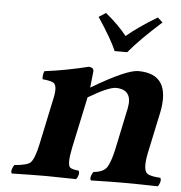

<svg xmlns="http://www.w3.org/2000/svg" viewBox="-49 -708 715 757"><g transform="rotate(5 308.0 -329.5)"><path d="M437 -514.2H387.2Q368.2 -559.6 312.5 -643.1L340.3 -661.1Q393.6 -617.2 424.8 -577.1Q468.3 -614.3 545.4 -661.1L565.4 -643.1Q480.5 -566.9 437 -514.2ZM253.9 -122.1Q239.3 -53.2 252.9 -41Q261.2 -34.7 286.6 -32.2Q293.5 -23.9 284.2 -4.4Q281.7 0 279.8 2Q193.4 0 163.1 0Q109.4 0 25.4 2Q18.6 -6.3 28.3 -25.4Q30.8 -29.8 32.7 -32.2Q82 -36.1 95.7 -48.3Q111.8 -64.5 124 -122.1L163.6 -309.1Q173.8 -356.4 158.7 -368.2Q147 -376 113.8 -378.9Q111.8 -397 118.2 -411.1Q205.6 -422.4 291.5 -443.8Q312 -441.9 310.5 -426.8Q310.5 -425.3 303.7 -362.3Q440.4 -443.8 487.3 -443.8Q619.6 -443.8 586.9 -286.1Q586.4 -284.7 586.4 -284.2L553.2 -127.9Q538.6 -59.1 557.6 -43.9Q570.8 -34.2 609.9 -32.2Q616.7 -23.9 607.4 -4.4Q605 0 602.5 2Q516.6 0 460.9 0Q421.4 0 338.4 2Q331.5 -6.3 341.3 -25.4Q343.8 -29.8 345.7 -32.2Q383.8 -35.2 398.4 -56.2Q412.1 -77.6 423.3 -127.9L458.5 -294.9Q472.7 -369.1 404.8 -370.1Q374 -369.1 296.9 -323.2Q296.9 -322.3 296.4 -321.3Z"/></g></svg>

Font: Linux Libertine Slanted O
Style: Bold Slanted
Weight: 700
Designer: Philipp H. Poll
Foundry: Philipp H. Poll
Version: Version 5.0.0